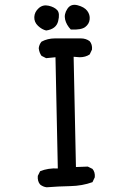

<svg xmlns="http://www.w3.org/2000/svg" viewBox="-20 -794 540 806"><path d="M175.8 -7.8Q160.2 -9.8 148.4 -19.5Q136.7 -33.2 138.7 -55.7L148.4 -75.2Q181.6 -88.9 222.7 -86.9L212.9 -553.7L173.8 -549.8L154.3 -559.6Q144.5 -573.2 142.6 -591.8Q144.5 -607.4 154.3 -619.1Q179.7 -632.8 210.9 -632.8H319.3Q340.8 -632.8 356.4 -621.1Q368.2 -607.4 366.2 -585.9L356.4 -565.4Q338.9 -553.7 314.5 -553.7L289.1 -555.7L298.8 -92.8L348.6 -94.7L368.2 -85Q379.9 -71.3 377.9 -49.8L368.2 -29.3Q325.2 -13.7 274.9 -12.7Q224.6 -11.7 175.8 -7.8ZM173.8 -666Q156.2 -669.9 139.6 -685.5Q123 -701.2 124 -722.7Q125 -744.1 142.6 -759.8Q160.2 -775.4 184.1 -770Q208 -764.6 220.2 -751.5Q232.4 -738.3 224.1 -705.1Q215.8 -671.9 173.8 -666ZM277.3 -669.9Q258.8 -689.5 253.4 -711.9Q248 -734.4 262.7 -756.8Q277.3 -779.3 305.7 -772Q334 -764.6 346.2 -748.5Q358.4 -732.4 356.4 -712.9Q354.5 -693.4 337.9 -680.7Q321.3 -668 277.3 -669.9Z"/></svg>

Font: NaikaiFont
Style: Regular
Weight: 400
Version: Version 1.67